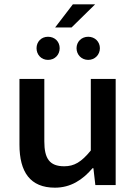

<svg xmlns="http://www.w3.org/2000/svg" viewBox="-20 -856 639 888"><path d="M515 -491H400V-160C356 -106 323 -87 277 -87C209 -87 185 -123 185 -202V-491H70V-187C70 -60 120 12 234 12C307 12 362 -24 408 -78H412L421 0H515ZM235 -729H311L420 -836H317ZM202 -579C234 -579 256 -603 256 -633C256 -663 234 -686 202 -686C171 -686 149 -663 149 -633C149 -603 171 -579 202 -579ZM388 -579C419 -579 442 -603 442 -633C442 -663 419 -686 388 -686C357 -686 334 -663 334 -633C334 -603 357 -579 388 -579Z"/></svg>

Font: Source Code Pro Semibold
Style: Regular
Weight: 600
Monospace: yes
Designer: Paul D. Hunt
Foundry: Adobe Systems Incorporated
Version: Version 1.017;PS 1.000;hotconv 1.0.70;makeotf.lib2.5.5900